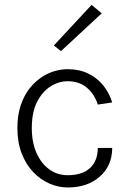

<svg xmlns="http://www.w3.org/2000/svg" viewBox="-20 -776 549 806"><path d="M265 11Q225 11 187.2 -5.5Q149.5 -22 119.2 -53.8Q89 -85.5 71 -132Q53 -178.5 53 -238.5Q53 -292 67 -334Q81 -376 105.2 -406.2Q129.5 -436.5 161 -456Q209.5 -485.5 265 -485.5Q313.5 -485.5 351 -467Q388.5 -448.5 413.8 -417Q439 -385.5 451 -346L390.5 -337Q376.5 -381.5 344.2 -408.2Q312 -435 264 -435Q227 -435 192.5 -413.5Q158 -392 135.8 -348.5Q113.5 -305 113.5 -238.5Q113.5 -178.5 133.2 -134Q153 -89.5 187 -65Q221 -40.5 264 -40.5Q325.5 -40.5 358 -70.8Q390.5 -101 390.5 -155H451Q451 -80.5 399 -34.8Q347 11 265 11ZM236 -561.5 206 -585 364.5 -755.5 407 -720Z"/></svg>

Font: Betina Sans Light
Style: Regular
Weight: 300
Designer: Jonathan Pinhorn (font) & Cristiano Sobral (main changes)
Version: Version 2.001;October 6, 2020;FontCreator 13.0.0.2681 64-bit